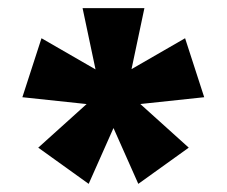

<svg xmlns="http://www.w3.org/2000/svg" viewBox="-20 -710 557 472"><path d="M320 -258 232 -456 282 -493 444 -347ZM198 -258 74 -347 236 -493 286 -456ZM251 -448 35 -471 82 -616 271 -507ZM228 -477 183 -690H335L290 -477ZM266 -448 246 -507 435 -616 482 -471Z"/></svg>

Font: Radio Canada Big
Style: Regular
Weight: 400
Designer: Étienne Aubert Bonn
Foundry: Coppers and Brasses
Version: Version 1.001